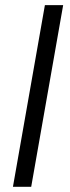

<svg xmlns="http://www.w3.org/2000/svg" viewBox="-20 -719 269 739"><path d="M29.8 0 152.8 -699.2H223.1L100.1 0Z"/></svg>

Font: SVN-Poppins Light
Style: Italic
Weight: 300
Italic angle: -10°
Designer: Ninad Kale (Devanagari), Jonny Pinhorn (Latin)
Foundry: Indian Type Foundry
Version: Version 3.002 2017